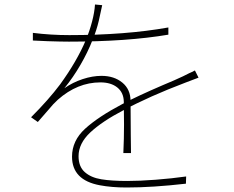

<svg xmlns="http://www.w3.org/2000/svg" viewBox="-20 -802 1040 853"><path d="M419 -710Q409 -667 391 -624Q370 -570 337.5 -514Q305 -458 266 -410Q303 -436 347 -450.5Q391 -465 431 -465Q487 -465 523.5 -435Q560 -405 560 -353L561 -202Q562 -175 562 -122H528Q531 -187 531 -249L530 -351Q529 -391 501 -413.5Q473 -436 426 -436Q324 -436 237 -359Q216 -340 195 -314L148 -260L118 -281Q196 -359 247 -427Q321 -529 361 -623Q378 -664 389 -706Q400 -748 402 -782L434 -779ZM288 -646Q538 -646 728 -680V-648Q545 -617 286 -617Q252 -617 192 -619L126 -622V-656Q206 -646 288 -646ZM804 -435Q643 -374 528 -312Q434 -263 381.5 -214Q329 -165 329 -108Q329 -62 356.5 -37.5Q384 -13 430 -5.5Q476 2 545 2Q600 2 671.5 -3.5Q743 -9 807 -18L806 14Q658 31 542 31Q476 31 423 21Q300 -2 300 -106Q300 -177 358 -230Q416 -283 524 -340Q590 -375 704 -424Q755 -445 793 -463L821 -477Q831 -481 846 -489L862 -457Q850 -453 804 -435Z"/></svg>

Font: Merged Yaku Han JP Thin
Style: Regular
Weight: 250
Designer: Ryoko NISHIZUKA 西塚涼子 (kana, bopomofo & ideographs); Paul D. Hunt (Latin, Greek & Cyrillic); Sandoll Communications 산돌커뮤니
Foundry: Adobe
Version: Version 2.004